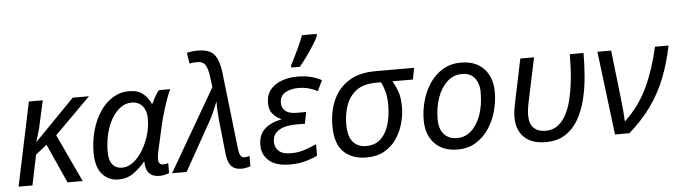

<svg xmlns="http://www.w3.org/2000/svg" viewBox="-49 -1011 4338 1226"><g transform="rotate(-5 2120.0 -398.0)"><path d="M27 0 140 -536H229L199 -401Q192 -364 181.5 -330Q171 -296 165 -276H167L421 -536H525L295 -306L438 0H341L228 -251L156 -194L116 0Z M668 10Q604 10 563.5 -36Q523 -82 523 -173Q523 -249 542 -316.5Q561 -384 595.5 -435.5Q630 -487 677.5 -516.5Q725 -546 782 -546Q839 -546 871.5 -519Q904 -492 920 -454H925Q933 -471 946 -495.5Q959 -520 974 -536H1046Q1035 -515 1021.5 -477.5Q1008 -440 994.5 -395Q981 -350 971 -306L936 -149Q932 -133 930.5 -119.5Q929 -106 929 -97Q929 -61 960 -61Q976 -61 992 -67V-3Q984 1 966 5.5Q948 10 931 10Q841 10 841 -89H838Q804 -48 763 -19Q722 10 668 10ZM698 -63Q734 -63 768.5 -89.5Q803 -116 830.5 -161.5Q858 -207 874 -264Q882 -293 884.5 -318.5Q887 -344 887 -365Q887 -412 861.5 -442Q836 -472 792 -472Q753 -472 720 -447.5Q687 -423 663 -381Q639 -339 626 -285Q613 -231 613 -172Q613 -117 635.5 -90Q658 -63 698 -63Z M1456 10Q1414 10 1391.5 -12.5Q1369 -35 1362 -93L1342 -282Q1338 -314 1335.5 -354.5Q1333 -395 1333 -432Q1320 -398 1306 -366.5Q1292 -335 1275 -305L1104 0H1011L1315 -525L1306 -595Q1301 -639 1286 -666Q1271 -693 1233 -693Q1219 -693 1206.5 -691.5Q1194 -690 1183 -688L1172 -758Q1186 -761 1204.5 -763.5Q1223 -766 1241 -766Q1318 -766 1348 -728Q1378 -690 1387 -613L1444 -114Q1447 -89 1455.5 -75Q1464 -61 1480 -61Q1486 -61 1495.5 -62.5Q1505 -64 1513 -67V-1Q1503 3 1486.5 6.5Q1470 10 1456 10Z M1766 10Q1677 10 1632.5 -29Q1588 -68 1588 -128Q1588 -199 1631 -235Q1674 -271 1735 -281V-284Q1704 -297 1682 -323Q1660 -349 1660 -392Q1660 -446 1689 -480Q1718 -514 1763.5 -529.5Q1809 -545 1858 -545Q1909 -545 1946.5 -535.5Q1984 -526 2016 -509L1984 -441Q1963 -453 1931 -462.5Q1899 -472 1862 -472Q1812 -472 1777 -452Q1742 -432 1742 -385Q1742 -355 1765 -335Q1788 -315 1837 -315H1898L1883 -241H1826Q1785 -241 1751 -231.5Q1717 -222 1696.5 -200.5Q1676 -179 1676 -142Q1676 -108 1700 -84.5Q1724 -61 1780 -61Q1827 -61 1868 -75Q1909 -89 1943 -105V-31Q1916 -17 1870.5 -3.5Q1825 10 1766 10ZM1828 -606V-620Q1841 -645 1857.5 -678Q1874 -711 1889 -745Q1904 -779 1914 -806H2008V-792Q2000 -773 1978.5 -739Q1957 -705 1931.5 -669Q1906 -633 1883 -606Z M2255 8Q2167 8 2112 -43.5Q2057 -95 2057 -212Q2057 -303 2089 -376Q2121 -449 2188 -492.5Q2255 -536 2361 -536H2609L2595 -462H2464Q2481 -433 2495.5 -395Q2510 -357 2510 -293Q2510 -246 2496.5 -193.5Q2483 -141 2453 -95Q2423 -49 2374.5 -20.5Q2326 8 2255 8ZM2261 -65Q2320 -65 2356 -100Q2392 -135 2408 -192Q2424 -249 2424 -316Q2424 -363 2414 -400Q2404 -437 2390 -462H2357Q2279 -462 2233 -428Q2187 -394 2166.5 -337.5Q2146 -281 2146 -214Q2146 -136 2177 -100.5Q2208 -65 2261 -65Z M2841 8Q2748 8 2694.5 -47.5Q2641 -103 2641 -198Q2641 -260 2658 -321Q2675 -382 2708.5 -432Q2742 -482 2792.5 -512.5Q2843 -543 2909 -543Q3003 -543 3056 -487.5Q3109 -432 3109 -336Q3109 -275 3092 -214Q3075 -153 3041.5 -103Q3008 -53 2958 -22.5Q2908 8 2841 8ZM2846 -65Q2894 -65 2933 -98.5Q2972 -132 2995.5 -195Q3019 -258 3019 -346Q3019 -376 3008.5 -404.5Q2998 -433 2974 -451.5Q2950 -470 2910 -470Q2855 -470 2814.5 -432.5Q2774 -395 2752 -332.5Q2730 -270 2730 -195Q2730 -133 2760.5 -99Q2791 -65 2846 -65Z M3405 10Q3316 10 3268 -36.5Q3220 -83 3220 -166Q3220 -186 3223 -208.5Q3226 -231 3235 -273L3290 -536H3378L3323 -276Q3314 -234 3311 -211.5Q3308 -189 3308 -171Q3308 -114 3336 -88Q3364 -62 3411 -62Q3457 -62 3489.5 -86.5Q3522 -111 3543.5 -152Q3565 -193 3577.5 -244Q3590 -295 3596.5 -348.5Q3603 -402 3605 -451Q3607 -500 3607 -536H3695Q3695 -465 3689 -388.5Q3683 -312 3665.5 -241Q3648 -170 3616 -113.5Q3584 -57 3532.5 -23.5Q3481 10 3405 10Z M3850 0 3784 -536H3872L3907 -230Q3912 -190 3915 -152.5Q3918 -115 3920 -77Q4015 -166 4068.5 -280.5Q4122 -395 4153 -536H4240Q4218 -427 4181.5 -333.5Q4145 -240 4087 -158Q4029 -76 3942 0Z"/></g></svg>

Font: Noto IKEA Latin
Style: Italic
Weight: 400
Italic angle: -12°
Designer: Monotype Design Team
Foundry: Monotype Imaging Inc.
Version: Version 1.0